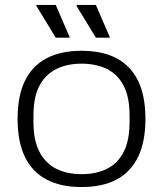

<svg xmlns="http://www.w3.org/2000/svg" viewBox="-20 -743 658 775"><path d="M309 12Q225 12 167.5 -18.5Q110 -49 80.5 -110Q51 -171 51 -263Q51 -356 80.5 -416.5Q110 -477 167.5 -507.5Q225 -538 309 -538Q394 -538 451 -507.5Q508 -477 537.5 -416.5Q567 -356 567 -263Q567 -171 537.5 -110Q508 -49 451 -18.5Q394 12 309 12ZM309 -40Q368 -40 411.5 -61.5Q455 -83 479 -129.5Q503 -176 503 -251V-275Q503 -352 479 -397.5Q455 -443 411.5 -464.5Q368 -486 309 -486Q251 -486 207.5 -464.5Q164 -443 139.5 -397.5Q115 -352 115 -275V-251Q115 -176 139.5 -129.5Q164 -83 207.5 -61.5Q251 -40 309 -40ZM367 -591 289 -719 290 -723H367L424 -591ZM205 -591 127 -719V-723H205L262 -591Z"/></svg>

Font: Archivo SemiExpanded ExtraLight
Style: Regular
Weight: 250
Width: 6
Designer: Hector Gatti
Foundry: Omnibus-Type
Version: Version 2.001